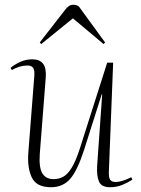

<svg xmlns="http://www.w3.org/2000/svg" viewBox="-20 -772 594 806"><path d="M24 -487Q41 -501 64.5 -512Q88 -523 116 -523Q146 -523 160.5 -505Q175 -487 172 -446L147 -126Q143 -68 158 -44Q173 -20 205 -20Q226 -20 244.5 -29.5Q263 -39 280.5 -67Q298 -95 316 -151L430 -509H455L437 -51Q436 -27 442.5 -17.5Q449 -8 465 -8Q477 -8 493 -12.5Q509 -17 531 -28L536 -18Q516 -5 492.5 4.5Q469 14 442 14Q405 14 395 -11Q385 -36 388 -79L409 -376H407L333 -143Q305 -56 274.5 -21Q244 14 194 14Q133 14 113.5 -27Q94 -68 99 -132L124 -453Q126 -476 119.5 -486.5Q113 -497 96 -497Q62 -497 30 -478ZM421 -594 415 -587 286 -695 153 -587 147 -594 252 -729Q260 -740 268.5 -746Q277 -752 288 -752Q301 -752 311 -745Z"/></svg>

Font: Literata 72pt ExtraLight
Style: Italic
Weight: 200
Italic angle: -2°
Designer: Latin by Veronika Burian and Jose Scaglione. Greek by Irene Vlachou. Cyrillic by Vera Evstafieva
Foundry: TypeTogether
Version: Version 3.002